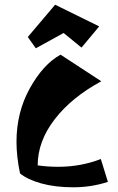

<svg xmlns="http://www.w3.org/2000/svg" viewBox="-20 -771 500 815"><path d="M227 -63Q323 -63 408 -96L438 1Q368 24 291 24Q214 24 155 7.5Q96 -9 65 -35Q50 -107 50 -169Q50 -294 106.5 -396Q163 -498 237 -539L410 -426Q284 -358 212 -264.5Q140 -171 140 -69Q182 -63 227 -63ZM98 -614 214 -751 401 -659 326 -569 250 -631 132 -566Z"/></svg>

Font: Joti One
Style: Regular
Weight: 400
Designer: Eduardo Rodriguez Tunni
Foundry: Eduardo Rodriguez Tunni
Version: Version 1.001